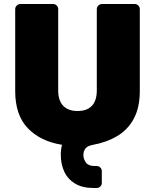

<svg xmlns="http://www.w3.org/2000/svg" viewBox="-20 -720 776 960"><path d="M448 220Q392 220 355.5 198Q319 176 301.5 138.5Q284 101 284 55Q284 41 285.5 28Q287 15 290 4Q183 -13 119.5 -78.5Q56 -144 56 -265V-674Q56 -685 64 -692.5Q72 -700 82 -700H245Q256 -700 263.5 -692.5Q271 -685 271 -674V-268Q271 -217 296 -191Q321 -165 368 -165Q415 -165 439.5 -191Q464 -217 464 -268V-674Q464 -685 472 -692.5Q480 -700 491 -700H653Q664 -700 671.5 -692.5Q679 -685 679 -674V-265Q679 -183 649.5 -127.5Q620 -72 566.5 -40Q513 -8 441 5Q416 10 406.5 23.5Q397 37 397 55Q397 75 409.5 92.5Q422 110 452 110H463Q474 110 481.5 117.5Q489 125 489 136V194Q489 205 481.5 212.5Q474 220 463 220Z"/></svg>

Font: Rubik ExtraBold
Style: Regular
Weight: 800
Designer: Hubert and Fischer
Foundry: Hubert and Fischer
Version: Version 2.300;gftools[0.9.30]